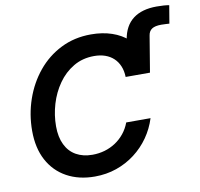

<svg xmlns="http://www.w3.org/2000/svg" viewBox="-89 -917 1066 1021"><g transform="rotate(-10 444.5 -406.5)"><path d="M602.5 -482.9 634.8 -678.7Q647 -751 694.3 -787.1Q741.7 -823.2 821.8 -823.2Q842.8 -823.2 859.9 -822Q877 -820.8 889.2 -818.4L873 -721.7Q863.8 -722.2 851.6 -722.9Q839.4 -723.6 829.1 -723.6Q795.4 -723.6 778.6 -712.4Q761.7 -701.2 758.3 -677.2L726.1 -482.9ZM342.3 10.3Q255.9 10.3 191.2 -25.4Q126.5 -61 90.8 -127.4Q55.2 -193.8 55.2 -286.6Q55.2 -375 83.3 -456.1Q111.3 -537.1 163.3 -600.6Q215.3 -664.1 288.6 -700.9Q361.8 -737.8 452.1 -737.8Q513.7 -737.8 564.2 -720.7Q614.7 -703.6 651.4 -670.7Q688 -637.7 707.5 -590.6Q727.1 -543.5 726.1 -482.9H594.7Q593.8 -516.1 583 -541.7Q572.3 -567.4 553.2 -585.2Q534.2 -603 507.8 -612.3Q481.4 -621.6 448.7 -621.6Q385.7 -621.6 336.7 -592.5Q287.6 -563.5 253.7 -515.1Q219.7 -466.8 202.1 -407.7Q184.6 -348.6 184.6 -288.1Q184.6 -230 204.6 -189Q224.6 -147.9 261.7 -127Q298.8 -106 349.6 -106Q384.3 -106 416 -115.2Q447.8 -124.5 474.9 -142.3Q502 -160.2 522.7 -185.8Q543.5 -211.4 555.7 -244.1H687Q669.9 -189.5 637.5 -143.1Q605 -96.7 559.8 -62.3Q514.6 -27.8 459.7 -8.8Q404.8 10.3 342.3 10.3Z"/></g></svg>

Font: Inter 20pt SemiBold
Style: Italic
Weight: 600
Italic angle: -9.3988°
Version: Version 4.001;git-66647c0bb